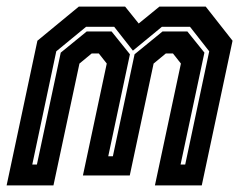

<svg xmlns="http://www.w3.org/2000/svg" viewBox="-30 -560 734 580"><path d="M-10 0 83 -437 208 -540H348L389 -489L451.5 -540H591.5L672.5 -437L579.5 0H438L516.5 -368L492.5 -398.5H471L434 -368L362 -30H220.5L292.5 -368L268.5 -398.5H247L210 -368L131.5 0ZM67.5 -63H81.5L153.5 -401L232 -465H307L362.5 -396L297 -88H311L376.5 -396L461 -465H536L587.5 -401L515.5 -63H529.5L602 -405L544 -479H459L371.5 -407L315 -479H230L140 -405Z"/></svg>

Font: Tourney Condensed Regular
Style: Bold Italic
Weight: 700
Width: 3
Italic angle: -12°
Designer: Tyler Finck
Foundry: Etcetera Type Co
Version: Version 1.010; ttfautohint (v1.8.3)